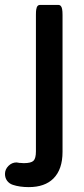

<svg xmlns="http://www.w3.org/2000/svg" viewBox="-74 -518 342 782"><path d="M5.4 145.5H8.3Q14.2 146.5 22.5 146.5Q52.7 146.5 62.5 136.7Q72.3 127 72.3 98.6V-457Q72.3 -472.2 73.5 -478.8Q74.7 -485.4 75.9 -488.5Q77.1 -491.7 80.3 -494.9Q83.5 -498 88.9 -498H164.1Q169.4 -498 173.3 -494.1Q177.2 -490.2 179 -481.2Q180.7 -472.2 180.7 -457V100.6Q180.7 171.9 143.6 209Q108.4 244.1 43 244.1Q6.3 244.1 -21.5 234.9Q-36.6 230 -45.4 217.8Q-53.7 206.1 -53.7 190.4Q-53.7 171.9 -39.6 157.7Q-25.4 143.6 -6.8 143.6H-6.3Z"/></svg>

Font: YuPearl-SemiBold
Style: SemiBold
Weight: 600
Designer: Max Yao
Foundry: Max-Everyday
Version: Version 1.011; ttfautohint (v1.8.3)